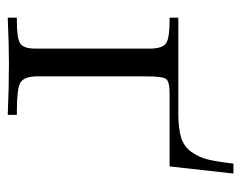

<svg xmlns="http://www.w3.org/2000/svg" viewBox="-82 -526 609 484"><g transform="rotate(90 222.0 -284.5)"><path d="M25 0V-23H33Q77 -23 90 -31.5Q103 -40 103 -69V-362Q102 -391 89 -399.5Q76 -408 32 -408H25V-430H265Q304 -430 327 -437Q350 -444 363.5 -463Q377 -482 382.5 -504.5Q388 -527 393 -569H418L400 -408H215Q186 -408 179.5 -399Q173 -390 173 -350V-71Q174 -40 189.5 -31.5Q205 -23 260 -23H270V0Q204 -3 139 -3Q93 -3 25 0Z"/></g></svg>

Font: CMU Serif
Style: Roman
Weight: 500
Version: Version 0.7.0